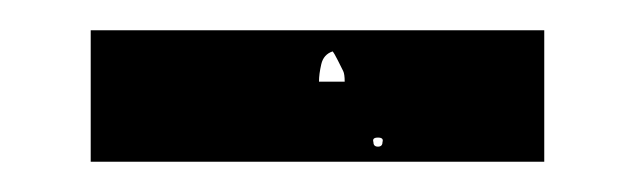

<svg xmlns="http://www.w3.org/2000/svg" viewBox="-20 -347 422 127"><path d="M40 -240V-327H340V-240ZM208 -293Q208 -298 207 -300Q206 -302 203.5 -307Q201 -312 200 -313Q194 -311 192.5 -304.5Q191 -298 191 -293ZM233 -253Q234 -256 230 -256Q226 -256 227 -253Q227 -250 230 -250Q233 -250 233 -253Z"/></svg>

Font: Genkaimincho
Style: Regular
Weight: 800
Designer: Dr. Ken Lunde (project architect, glyph set definition & overall production); Masataka HATTORI \u670D \u90E8 \u6B63 \u8C
Foundry: Adobe Systems Incorporated
Version: Version 1.00